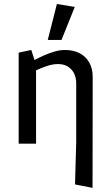

<svg xmlns="http://www.w3.org/2000/svg" viewBox="-20 -708 542 946"><path d="M436 217.7 349.6 200.7 355.5 -7.2V-296.7Q355.5 -340.1 331.1 -366.2Q306.7 -392.4 265.9 -392.4Q239.1 -392.4 210.9 -382.7Q182.7 -373 157.7 -361.6V0H72V-448.7L134.1 -461.8L150 -412.2Q169.8 -423.2 196 -434.8Q222.2 -446.4 249.2 -454.1Q276.2 -461.8 298.8 -461.8Q341.3 -461.8 372.1 -445.9Q402.9 -429.9 419.8 -400Q436.7 -370.1 436.7 -329ZM215.3 -511.1 260.3 -688.3 348.4 -673.8 283 -511.1Z"/></svg>

Font: Ancizar Sans Thin
Style: Regular
Weight: 100
Designer: Cesar Puertas, Viviana Monsalve, Julian Moncada, Julian Prieto, Jose Castro, Mariel Hernandez, Felipe Aragon, Sara Alarc
Version: Version 8.100